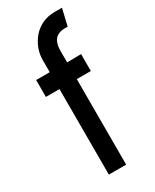

<svg xmlns="http://www.w3.org/2000/svg" viewBox="-181 -738 636 788"><g transform="rotate(-30 136.5 -344.5)"><path d="M22.5 -405.3V-485.4H86.9V-542Q86.9 -596.7 123 -641.6Q163.1 -688.5 226.6 -689.5H262.7L244.1 -610.4H225.6Q169.9 -607.4 168.9 -542V-484.4L235.4 -485.4V-405.3H168.9V0H86.9V-405.3Z"/></g></svg>

Font: Post No Bills Jaffna SemiBold
Style: Regular
Weight: 600
Designer: Kosala Senevirathne, Siva Puranthara, Lasantha Premarathna, Tharique Azeez
Foundry: Mooniak
Version: Version 1.220 ; ttfautohint (v1.6)